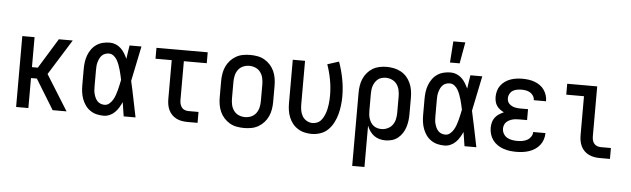

<svg xmlns="http://www.w3.org/2000/svg" viewBox="-55 -972 4611 1403"><g transform="rotate(5 2250.0 -270.5)"><path d="M78 0V-520H168V-300H211L346 -520H448L286 -260L448 0H346L211 -220H168V0Z M720 8Q694 8 669 2Q644 -4 622.5 -18.5Q601 -33 586 -54Q571 -75 562 -99Q553 -123 549.5 -148.5Q546 -174 546 -200V-320Q546 -346 549.5 -371.5Q553 -397 562 -421Q571 -445 586 -466Q601 -487 622.5 -501.5Q644 -516 669 -522Q694 -528 720 -528Q742 -528 763 -519.5Q784 -511 800.5 -495.5Q817 -480 828.5 -461Q840 -442 850 -421Q853 -446 857 -470.5Q861 -495 865 -520H952Q938 -456 925.5 -391.5Q913 -327 899 -263Q914 -198 927 -132Q940 -66 954 0H867Q863 -26 859 -52Q855 -78 851 -103Q842 -83 830 -63Q818 -43 802 -27Q786 -11 764.5 -1.5Q743 8 720 8ZM720 -72Q739 -72 754.5 -85Q770 -98 780 -115Q790 -132 796.5 -150.5Q803 -169 808 -188Q813 -207 817 -226Q821 -245 825 -264Q821 -282 817 -300.5Q813 -319 807.5 -337.5Q802 -356 795.5 -373.5Q789 -391 779.5 -407.5Q770 -424 754.5 -436Q739 -448 720 -448Q706 -448 692 -443Q678 -438 668 -427.5Q658 -417 652 -404Q646 -391 642 -377Q638 -363 637 -348.5Q636 -334 636 -320V-200Q636 -186 637 -171.5Q638 -157 642 -143Q646 -129 652 -116Q658 -103 668 -92.5Q678 -82 692 -77Q706 -72 720 -72Z M1335 0Q1314 0 1293.5 -3.5Q1273 -7 1254.5 -16Q1236 -25 1221 -40Q1206 -55 1197 -74Q1188 -93 1184.5 -113.5Q1181 -134 1181 -155V-440H1062V-520H1438V-440H1270V-155Q1270 -141 1273.5 -127Q1277 -113 1285.5 -101.5Q1294 -90 1307.5 -85Q1321 -80 1335 -80H1409V0Z M1750 8Q1723 8 1696 3Q1669 -2 1645.5 -15.5Q1622 -29 1603.5 -49.5Q1585 -70 1574 -94.5Q1563 -119 1558.5 -146Q1554 -173 1554 -200V-320Q1554 -347 1558.5 -374Q1563 -401 1574 -425.5Q1585 -450 1603.5 -470.5Q1622 -491 1645.5 -504.5Q1669 -518 1696 -523Q1723 -528 1750 -528Q1777 -528 1804 -523Q1831 -518 1854.5 -504.5Q1878 -491 1896.5 -470.5Q1915 -450 1926 -425.5Q1937 -401 1941.5 -374Q1946 -347 1946 -320V-200Q1946 -173 1941.5 -146Q1937 -119 1926 -94.5Q1915 -70 1896.5 -49.5Q1878 -29 1854.5 -15.5Q1831 -2 1804 3Q1777 8 1750 8ZM1750 -72Q1774 -72 1796 -81.5Q1818 -91 1832 -110.5Q1846 -130 1851 -153Q1856 -176 1856 -200V-320Q1856 -344 1851 -367Q1846 -390 1832 -409.5Q1818 -429 1796 -438.5Q1774 -448 1750 -448Q1726 -448 1704 -438.5Q1682 -429 1668 -409.5Q1654 -390 1649 -367Q1644 -344 1644 -320V-200Q1644 -176 1649 -153Q1654 -130 1668 -110.5Q1682 -91 1704 -81.5Q1726 -72 1750 -72Z M2246 8Q2220 8 2194 2Q2168 -4 2145.5 -18Q2123 -32 2106.5 -52.5Q2090 -73 2080 -97.5Q2070 -122 2066 -148Q2062 -174 2062 -200V-520H2152V-200Q2152 -178 2156 -155.5Q2160 -133 2171.5 -114Q2183 -95 2203 -83.5Q2223 -72 2245 -72Q2262 -72 2278 -78Q2294 -84 2305 -96Q2316 -108 2324 -123Q2332 -138 2337.5 -153.5Q2343 -169 2346.5 -185.5Q2350 -202 2352 -218Q2354 -234 2355 -250.5Q2356 -267 2356 -284Q2356 -341 2345.5 -398Q2335 -455 2316 -509L2400 -536Q2422 -475 2434 -411.5Q2446 -348 2446 -284Q2446 -251 2442 -218Q2438 -185 2429.5 -153Q2421 -121 2405.5 -91Q2390 -61 2366.5 -37.5Q2343 -14 2311 -3Q2279 8 2246 8Z M2562 215V-320Q2562 -347 2566 -373.5Q2570 -400 2580.5 -424.5Q2591 -449 2608.5 -469.5Q2626 -490 2648.5 -503.5Q2671 -517 2697.5 -522.5Q2724 -528 2751 -528Q2778 -528 2804.5 -522.5Q2831 -517 2855 -504Q2879 -491 2897 -470.5Q2915 -450 2926 -425.5Q2937 -401 2941.5 -374Q2946 -347 2946 -320V-200Q2946 -175 2943 -150.5Q2940 -126 2932.5 -102.5Q2925 -79 2911.5 -58Q2898 -37 2879 -21.5Q2860 -6 2836 1Q2812 8 2787 8Q2765 8 2743 2Q2721 -4 2703.5 -17Q2686 -30 2673 -48.5Q2660 -67 2652 -88V215ZM2751 -72Q2774 -72 2796 -82Q2818 -92 2832 -111Q2846 -130 2851 -153.5Q2856 -177 2856 -200V-320Q2856 -343 2851 -366.5Q2846 -390 2832.5 -409Q2819 -428 2797 -438Q2775 -448 2751 -448Q2736 -448 2721 -444Q2706 -440 2694 -430.5Q2682 -421 2673.5 -408Q2665 -395 2660 -380.5Q2655 -366 2653.5 -350.5Q2652 -335 2652 -320V-200Q2652 -185 2653.5 -169.5Q2655 -154 2660 -139.5Q2665 -125 2673 -112Q2681 -99 2693.5 -89.5Q2706 -80 2721 -76Q2736 -72 2751 -72Z M3220 8Q3194 8 3169 2Q3144 -4 3122.5 -18.5Q3101 -33 3086 -54Q3071 -75 3062 -99Q3053 -123 3049.5 -148.5Q3046 -174 3046 -200V-320Q3046 -346 3049.5 -371.5Q3053 -397 3062 -421Q3071 -445 3086 -466Q3101 -487 3122.5 -501.5Q3144 -516 3169 -522Q3194 -528 3220 -528Q3242 -528 3263 -519.5Q3284 -511 3300.5 -495.5Q3317 -480 3328.5 -461Q3340 -442 3350 -421Q3353 -446 3357 -470.5Q3361 -495 3365 -520H3452Q3438 -456 3425.5 -391.5Q3413 -327 3399 -263Q3414 -198 3427 -132Q3440 -66 3454 0H3367Q3363 -26 3359 -52Q3355 -78 3351 -103Q3342 -83 3330 -63Q3318 -43 3302 -27Q3286 -11 3264.5 -1.5Q3243 8 3220 8ZM3220 -72Q3239 -72 3254.5 -85Q3270 -98 3280 -115Q3290 -132 3296.5 -150.5Q3303 -169 3308 -188Q3313 -207 3317 -226Q3321 -245 3325 -264Q3321 -282 3317 -300.5Q3313 -319 3307.5 -337.5Q3302 -356 3295.5 -373.5Q3289 -391 3279.5 -407.5Q3270 -424 3254.5 -436Q3239 -448 3220 -448Q3206 -448 3192 -443Q3178 -438 3168 -427.5Q3158 -417 3152 -404Q3146 -391 3142 -377Q3138 -363 3137 -348.5Q3136 -334 3136 -320V-200Q3136 -186 3137 -171.5Q3138 -157 3142 -143Q3146 -129 3152 -116Q3158 -103 3168 -92.5Q3178 -82 3192 -77Q3206 -72 3220 -72ZM3208 -600 3219 -756H3307L3279 -600Z M3747 8Q3723 8 3699 5Q3675 2 3652 -6Q3629 -14 3609 -27.5Q3589 -41 3574.5 -60.5Q3560 -80 3553 -103.5Q3546 -127 3546 -151Q3546 -171 3551 -190.5Q3556 -210 3568 -226Q3580 -242 3597 -253Q3614 -264 3632 -272Q3617 -279 3603 -289.5Q3589 -300 3579.5 -314Q3570 -328 3566 -345Q3562 -362 3562 -379Q3562 -401 3568 -423Q3574 -445 3587.5 -463Q3601 -481 3619.5 -494Q3638 -507 3659 -514.5Q3680 -522 3702.5 -525Q3725 -528 3747 -528Q3769 -528 3791.5 -525Q3814 -522 3834.5 -514.5Q3855 -507 3873.5 -494.5Q3892 -482 3905 -464Q3918 -446 3925 -424.5Q3932 -403 3932 -381V-379H3842Q3842 -396 3833 -410.5Q3824 -425 3810 -433.5Q3796 -442 3780 -445Q3764 -448 3747 -448Q3731 -448 3714 -445Q3697 -442 3683 -433.5Q3669 -425 3660.5 -409.5Q3652 -394 3652 -378Q3652 -367 3655.5 -356Q3659 -345 3667 -337Q3675 -329 3685 -323.5Q3695 -318 3705.5 -315Q3716 -312 3727.5 -311Q3739 -310 3750 -310H3806V-230H3750Q3737 -230 3724 -229Q3711 -228 3698.5 -224.5Q3686 -221 3674.5 -215Q3663 -209 3654 -200Q3645 -191 3640.5 -178.5Q3636 -166 3636 -153Q3636 -133 3646 -115.5Q3656 -98 3672.5 -88.5Q3689 -79 3708.5 -75.5Q3728 -72 3747 -72Q3766 -72 3784.5 -75Q3803 -78 3819.5 -87Q3836 -96 3847 -112Q3858 -128 3858 -147H3948V-146Q3948 -123 3940.5 -100Q3933 -77 3918 -58Q3903 -39 3883 -26Q3863 -13 3840.5 -5.5Q3818 2 3794.5 5Q3771 8 3747 8Z M4360 0Q4339 0 4318.5 -3.5Q4298 -7 4279 -16Q4260 -25 4245 -40Q4230 -55 4221 -74Q4212 -93 4208.5 -113.5Q4205 -134 4205 -155V-440H4075V-520H4295V-155Q4295 -141 4298 -127Q4301 -113 4310 -101.5Q4319 -90 4332.5 -85Q4346 -80 4360 -80H4434V0Z"/></g></svg>

Font: Iosevka SS10 Medium
Style: Regular
Weight: 500
Monospace: yes
Designer: Belleve Invis
Foundry: Belleve Invis
Version: Version 28.0.6; ttfautohint (v1.8.4)